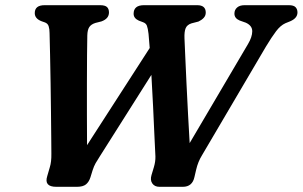

<svg xmlns="http://www.w3.org/2000/svg" viewBox="-20 -720 1166 740"><path d="M883.5 -667.5Q883.5 -682 893.8 -691Q904 -700 922.5 -700H1093Q1112 -700 1119.2 -692.2Q1126.5 -684.5 1126.5 -672Q1126.5 -650 1098.5 -638L1080 -630.5Q1061 -622 1044 -599.5Q1027 -577 1005 -540.5L758.5 -121.5Q743 -96.5 736 -66L729.5 -38Q721.5 0 684.5 0H594.5Q576 0 567 -13Q558 -26 564 -45.5L573 -75.5Q579.5 -97 579 -117Q577.5 -145 575.2 -196.5Q573 -248 570 -310Q567 -372 563.5 -431.5L364.5 -117Q355 -102.5 348.5 -91Q342 -79.5 337 -64L328.5 -36.5Q323 -19 311.5 -9.5Q300 0 276.5 0H197Q149 0 162 -41L172 -75.5Q178.5 -96 178 -128Q178 -147.5 177.5 -190Q177 -232.5 176.5 -287.8Q176 -343 175 -400.8Q174 -458.5 173 -509.2Q172 -560 171 -593Q171 -608 167.5 -619Q164 -630 152 -634L140.5 -638Q114 -648 114 -669.5Q114 -700 152 -700H365.5Q385 -700 392.5 -692.8Q400 -685.5 400 -672Q400 -648 371 -637.5L347.5 -631.5Q331.5 -626.5 324.2 -615.8Q317 -605 316.5 -583.5Q316 -557 315.5 -508.5Q315 -460 315 -400Q315 -340 315 -277.5Q315 -215 315.5 -160.5L557 -535Q554.5 -567.5 552.5 -589.5Q550 -611 546.2 -620.8Q542.5 -630.5 531 -634.5L515 -640.5Q495 -649.5 495 -667Q495 -700 535 -700H740Q773 -700 773 -671.5Q773 -659.5 765 -651Q757 -642.5 745 -637L718 -630Q701 -624.5 695.5 -611.2Q690 -598 691 -572.5Q692 -550 694 -503.5Q696 -457 698.8 -398Q701.5 -339 704.8 -278.8Q708 -218.5 711 -168.5L936 -550.5Q952 -577.5 952.2 -599.2Q952.5 -621 927.5 -632.5L903.5 -641Q883.5 -649.5 883.5 -667.5Z"/></svg>

Font: Fraunces 9pt Soft SemiBold
Style: Italic
Weight: 600
Italic angle: -16°
Version: Version 1.000;[b76b70a41]